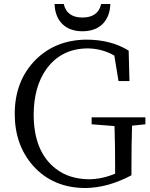

<svg xmlns="http://www.w3.org/2000/svg" viewBox="-20 -928 754 964"><path d="M394 -771C489 -771 532 -833 534 -908H488C477 -860 443 -840 394 -840C345 -840 311 -860 300 -908H254C256 -833 299 -771 394 -771ZM710 -304V-339H440V-304L555 -295C557 -229 558 -163 558 -97V-56C513 -37 468 -28 425 -28C360 -29 305 -46 260 -81C186 -138 149 -229 149 -355C150 -445 170 -519 210 -577C260 -649 331 -685 422 -685C470 -684 514 -672 554 -649L575 -521H630L626 -674C566 -711 495 -729 413 -729C312 -728 227 -695 160 -629C89 -558 54 -467 54 -356C54 -252 85 -165 146 -96C213 -21 301 16 410 16C485 15 561 -6 640 -48V-96C640 -165 641 -232 643 -297Z"/></svg>

Font: Noto Serif Tangut
Style: Regular
Weight: 400
Designer: YANG Xicheng
Foundry: Liu Zhao Studio
Version: Version 2.169